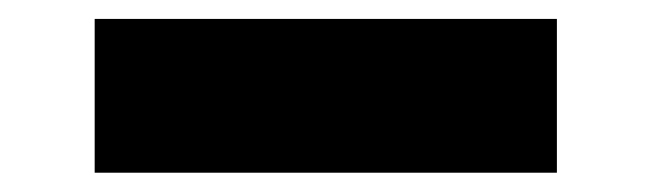

<svg xmlns="http://www.w3.org/2000/svg" viewBox="-20 -416 688 203"><path d="M568.8 -396V-233.4H80.1V-396Z"/></svg>

Font: Coda ExtraBold
Style: Regular
Weight: 800
Version: Version 2.001; ttfautohint (v0.8) -r 50 -G 200 -x